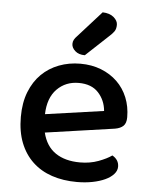

<svg xmlns="http://www.w3.org/2000/svg" viewBox="-52 -748 631 806"><g transform="rotate(5 263.5 -345.5)"><path d="M150 -181Q164 -124 204.5 -96.5Q245 -69 308 -69Q350 -69 385 -82Q420 -95 441 -110Q469 -94 469 -65Q469 -48 456 -33.5Q443 -19 420.5 -8.5Q398 2 367.5 8Q337 14 302 14Q244 14 196.5 -2Q149 -18 115 -50Q81 -82 62.5 -129Q44 -176 44 -238Q44 -298 62 -343.5Q80 -389 111 -419.5Q142 -450 184 -466Q226 -482 274 -482Q322 -482 361.5 -466.5Q401 -451 429.5 -423.5Q458 -396 473.5 -358Q489 -320 489 -275Q489 -250 477 -238.5Q465 -227 442 -223ZM144 -258 390 -293Q386 -338 357 -369.5Q328 -401 274 -401Q219 -401 182.5 -364Q146 -327 144 -258ZM348 -705Q378 -704 395 -689.5Q412 -675 412 -658Q412 -641 405 -630.5Q398 -620 381 -605L289 -519Q263 -519 248 -532.5Q233 -546 233 -562Q233 -572 237.5 -580Q242 -588 250 -596Z"/></g></svg>

Font: Baloo 2 Latin Medium
Style: Regular
Weight: 500
Designer: Sarang Kulkarni and Ek Type
Foundry: Ek Type
Version: Version 1.001